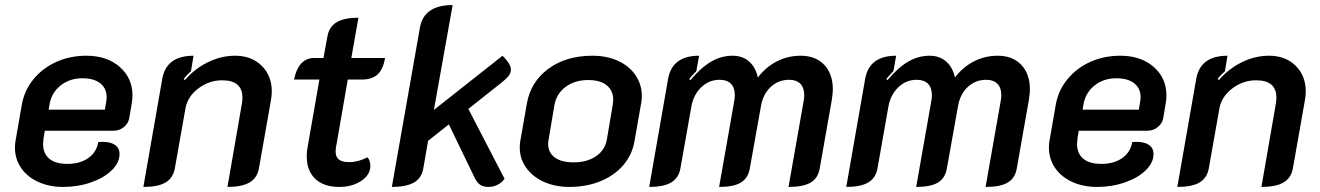

<svg xmlns="http://www.w3.org/2000/svg" viewBox="-20 -729 5213 758"><path d="M39 -147Q39 -162 42 -177L66 -315Q76 -372 112 -416Q148 -460 202 -484.5Q256 -509 321 -509Q402 -509 452.5 -465Q503 -421 503 -352Q503 -337 500 -320L490 -261Q486 -241 468.5 -227Q451 -213 429 -213H157L152 -184Q150 -168 150 -162Q150 -123 174.5 -102.5Q199 -82 246 -82Q296 -82 328.5 -105Q361 -128 368 -168Q374 -169 385 -169Q417 -169 434.5 -156.5Q452 -144 452 -121Q452 -87 421.5 -57Q391 -27 339.5 -9Q288 9 229 9Q174 9 130.5 -11Q87 -31 63 -66.5Q39 -102 39 -147ZM394 -296 398 -320Q401 -334 401 -345Q401 -380 376 -400Q351 -420 305 -420Q256 -420 220.5 -392.5Q185 -365 176 -320L172 -296Z M621 -420Q638 -509 744 -509L734 -448Q718 -434 705 -417L710 -413Q749 -458 801 -483.5Q853 -509 908 -509Q973 -509 1013 -469.5Q1053 -430 1053 -368Q1053 -353 1050 -335L1002 -63Q995 -26 965 -8.5Q935 9 878 9L935 -320Q937 -329 937 -344Q937 -412 857 -412Q805 -412 762.5 -379.5Q720 -347 712 -300L670 -63Q663 -26 633.5 -8.5Q604 9 546 9Z M1191 -112Q1191 -133 1195 -152L1241 -415H1141Q1149 -456 1169 -478Q1189 -500 1219 -500H1257L1273 -587Q1280 -624 1309.5 -641.5Q1339 -659 1395 -659L1367 -500H1500Q1493 -456 1471 -435.5Q1449 -415 1410 -415H1353L1308 -156Q1305 -143 1305 -131Q1305 -109 1318 -99Q1331 -89 1358 -89Q1394 -89 1431 -108Q1442 -95 1442 -74Q1442 -39 1406.5 -15Q1371 9 1319 9Q1258 9 1224.5 -23Q1191 -55 1191 -112Z M1954 -398 1829 -299 1972 -23Q1961 -8 1944.5 0.5Q1928 9 1908 9Q1889 9 1876.5 1Q1864 -7 1855 -25L1752 -238L1670 -173L1651 -63Q1644 -25 1613.5 -8Q1583 9 1527 9L1638 -621Q1654 -709 1767 -709L1693 -295L1964 -509Q1997 -476 1997 -455Q1997 -440 1987 -428Q1977 -416 1954 -398Z M2032 -146Q2032 -163 2034 -172L2060 -320Q2075 -406 2145 -457.5Q2215 -509 2319 -509Q2377 -509 2421.5 -488Q2466 -467 2490 -430.5Q2514 -394 2514 -349Q2514 -335 2511 -320L2485 -172Q2476 -119 2441.5 -78Q2407 -37 2351.5 -14Q2296 9 2227 9Q2172 9 2127.5 -11Q2083 -31 2057.5 -66.5Q2032 -102 2032 -146ZM2376 -179 2399 -315Q2401 -329 2401 -335Q2401 -371 2375.5 -392Q2350 -413 2302 -413Q2249 -413 2213 -386Q2177 -359 2169 -315L2146 -179Q2144 -167 2144 -161Q2144 -127 2170 -107.5Q2196 -88 2245 -88Q2298 -88 2333.5 -112.5Q2369 -137 2376 -179Z M2618 -420Q2635 -509 2740 -509L2729 -448Q2713 -432 2701 -417L2706 -413Q2748 -463 2788 -486Q2828 -509 2872 -509Q2911 -509 2937 -486.5Q2963 -464 2972 -423Q3004 -465 3047.5 -487Q3091 -509 3141 -509Q3200 -509 3234 -473Q3268 -437 3268 -376Q3268 -363 3264 -335L3216 -63Q3209 -25 3180 -8Q3151 9 3093 9L3152 -326Q3155 -341 3155 -353Q3155 -383 3139.5 -398.5Q3124 -414 3095 -414Q3053 -414 3022.5 -385.5Q2992 -357 2984 -309L2940 -63Q2933 -25 2904.5 -8Q2876 9 2819 9L2878 -326Q2881 -341 2881 -353Q2881 -383 2865.5 -398.5Q2850 -414 2821 -414Q2779 -414 2748 -384Q2717 -354 2709 -306L2666 -63Q2659 -26 2629.5 -8.5Q2600 9 2543 9Z M3396 -420Q3413 -509 3518 -509L3507 -448Q3491 -432 3479 -417L3484 -413Q3526 -463 3566 -486Q3606 -509 3650 -509Q3689 -509 3715 -486.5Q3741 -464 3750 -423Q3782 -465 3825.5 -487Q3869 -509 3919 -509Q3978 -509 4012 -473Q4046 -437 4046 -376Q4046 -363 4042 -335L3994 -63Q3987 -25 3958 -8Q3929 9 3871 9L3930 -326Q3933 -341 3933 -353Q3933 -383 3917.5 -398.5Q3902 -414 3873 -414Q3831 -414 3800.5 -385.5Q3770 -357 3762 -309L3718 -63Q3711 -25 3682.5 -8Q3654 9 3597 9L3656 -326Q3659 -341 3659 -353Q3659 -383 3643.5 -398.5Q3628 -414 3599 -414Q3557 -414 3526 -384Q3495 -354 3487 -306L3444 -63Q3437 -26 3407.5 -8.5Q3378 9 3321 9Z M4121 -147Q4121 -162 4124 -177L4148 -315Q4158 -372 4194 -416Q4230 -460 4284 -484.5Q4338 -509 4403 -509Q4484 -509 4534.5 -465Q4585 -421 4585 -352Q4585 -337 4582 -320L4572 -261Q4568 -241 4550.5 -227Q4533 -213 4511 -213H4239L4234 -184Q4232 -168 4232 -162Q4232 -123 4256.5 -102.5Q4281 -82 4328 -82Q4378 -82 4410.5 -105Q4443 -128 4450 -168Q4456 -169 4467 -169Q4499 -169 4516.5 -156.5Q4534 -144 4534 -121Q4534 -87 4503.5 -57Q4473 -27 4421.5 -9Q4370 9 4311 9Q4256 9 4212.5 -11Q4169 -31 4145 -66.5Q4121 -102 4121 -147ZM4476 -296 4480 -320Q4483 -334 4483 -345Q4483 -380 4458 -400Q4433 -420 4387 -420Q4338 -420 4302.5 -392.5Q4267 -365 4258 -320L4254 -296Z M4703 -420Q4720 -509 4826 -509L4816 -448Q4800 -434 4787 -417L4792 -413Q4831 -458 4883 -483.5Q4935 -509 4990 -509Q5055 -509 5095 -469.5Q5135 -430 5135 -368Q5135 -353 5132 -335L5084 -63Q5077 -26 5047 -8.5Q5017 9 4960 9L5017 -320Q5019 -329 5019 -344Q5019 -412 4939 -412Q4887 -412 4844.5 -379.5Q4802 -347 4794 -300L4752 -63Q4745 -26 4715.5 -8.5Q4686 9 4628 9Z"/></svg>

Font: K2D SemiBold
Style: Italic
Weight: 600
Italic angle: -10°
Designer: Katatrad Aksorn Co.,Ltd.
Foundry: Cadson Demak Co.,Ltd.
Version: Version 1.000; ttfautohint (v1.6)